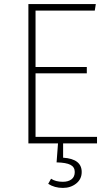

<svg xmlns="http://www.w3.org/2000/svg" viewBox="-20 -702 536 940"><path d="M289 0V70Q380 76 380 140Q380 175 353 196.5Q326 218 288 218Q247 218 216 198L230 173Q252 188 288 188Q314 188 330 176Q346 164 346 140Q346 116 325 105Q304 94 257 93L264 0H119V-682H449L444 -650H154V-374H405V-343H154V-32H455V0Z"/></svg>

Font: FiraGO UltraLight
Style: Regular
Weight: 200
Designer: bBox Type
Foundry: bBox Type GmbH
Version: Version 1.001